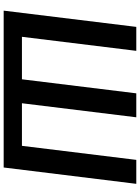

<svg xmlns="http://www.w3.org/2000/svg" viewBox="122 -884 762 1046"><g transform="rotate(90 503.0 -361.0)"><path d="M981.5 -722.5 892.5 0H38L126.5 -722.5H257L180.5 -99.5H412L488.5 -722.5H619L542.5 -99.5H774.5L851 -722.5Z"/></g></svg>

Font: Lato 2
Style: Bold Italic
Weight: 700
Italic angle: -7°
Designer: Lukasz Dziedzic with Adam Twardoch and Botio Nikoltchev
Foundry: tyPoland Lukasz Dziedzic
Version: Version 2.015; 2015-08-06; http://www.latofonts.com/